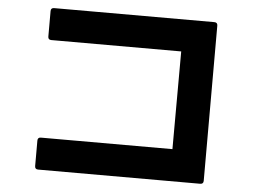

<svg xmlns="http://www.w3.org/2000/svg" viewBox="-50 -774 1100 826"><g transform="rotate(5 500.0 -361.0)"><path d="M143 -12Q129 -12 129 -26V-136Q129 -150 143 -150H711L712 -572H151Q137 -572 137 -586V-696Q137 -710 151 -710H843Q857 -710 857 -696V-26Q857 -12 843 -12Z"/></g></svg>

Font: LINE Seed JP_TTF Bold
Style: Regular
Weight: 700
Designer: LINE & Fontrix & Fontworks
Version: Version 1.009